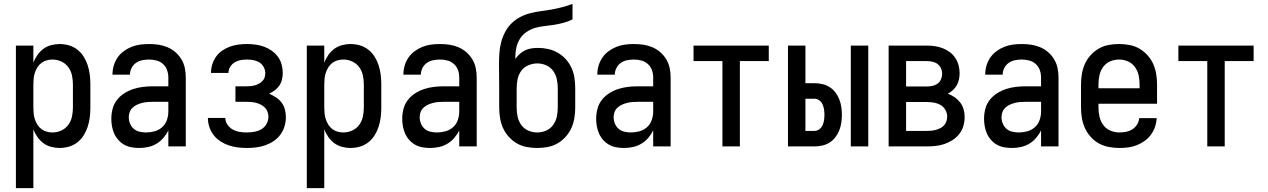

<svg xmlns="http://www.w3.org/2000/svg" viewBox="-20 -755 6540 990"><path d="M62 215V-520H152V-432Q160 -453 173 -471.5Q186 -490 203.5 -503Q221 -516 243 -522Q265 -528 287 -528Q312 -528 336 -521Q360 -514 379.5 -498.5Q399 -483 412 -462Q425 -441 432.5 -417.5Q440 -394 443 -369.5Q446 -345 446 -320V-200Q446 -175 443 -150.5Q440 -126 432.5 -102.5Q425 -79 412 -58Q399 -37 379.5 -21.5Q360 -6 336 1Q312 8 287 8Q265 8 243 2Q221 -4 203.5 -17Q186 -30 173 -48.5Q160 -67 152 -88V215ZM251 -72Q274 -72 296 -82Q318 -92 332 -111Q346 -130 351 -153.5Q356 -177 356 -200V-320Q356 -343 351 -366.5Q346 -390 332 -409Q318 -428 296 -438Q274 -448 251 -448Q236 -448 221 -444Q206 -440 193.5 -430.5Q181 -421 173 -408Q165 -395 160 -380.5Q155 -366 153.5 -350.5Q152 -335 152 -320V-200Q152 -185 153.5 -169.5Q155 -154 160 -139.5Q165 -125 173 -112Q181 -99 193.5 -89.5Q206 -80 221 -76Q236 -72 251 -72Z M697 8Q678 8 658 4.5Q638 1 621 -8.5Q604 -18 590.5 -33Q577 -48 569 -66Q561 -84 557.5 -103.5Q554 -123 554 -142Q554 -168 560.5 -193.5Q567 -219 583 -239.5Q599 -260 621 -274Q643 -288 667.5 -296Q692 -304 717.5 -307Q743 -310 769 -310H848V-355Q848 -375 841.5 -393.5Q835 -412 820.5 -425Q806 -438 787 -443Q768 -448 749 -448Q731 -448 713.5 -444.5Q696 -441 681.5 -431Q667 -421 658.5 -404.5Q650 -388 650 -370H560V-371Q560 -394 566.5 -416.5Q573 -439 586 -458Q599 -477 618 -491Q637 -505 658.5 -513.5Q680 -522 702.5 -525Q725 -528 749 -528Q773 -528 797 -524.5Q821 -521 843.5 -511.5Q866 -502 884.5 -486Q903 -470 915.5 -449Q928 -428 933 -404Q938 -380 938 -355V0H848V-83Q838 -62 822.5 -44Q807 -26 787 -14Q767 -2 744 3Q721 8 697 8ZM733 -72Q755 -72 777 -78Q799 -84 816 -99Q833 -114 840.5 -136Q848 -158 848 -180V-230H769Q755 -230 741 -229Q727 -228 713.5 -224.5Q700 -221 687.5 -215.5Q675 -210 664.5 -200.5Q654 -191 649 -178Q644 -165 644 -151Q644 -134 650.5 -118Q657 -102 669.5 -91Q682 -80 699 -76Q716 -72 733 -72Z M1253 8Q1229 8 1205.5 5Q1182 2 1159.5 -5.5Q1137 -13 1117 -26Q1097 -39 1082 -58Q1067 -77 1059.5 -100Q1052 -123 1052 -146V-147H1142Q1142 -128 1153 -112Q1164 -96 1180.5 -87Q1197 -78 1215.5 -75Q1234 -72 1253 -72Q1272 -72 1291.5 -75.5Q1311 -79 1327.5 -88.5Q1344 -98 1354 -115.5Q1364 -133 1364 -153Q1364 -166 1359.5 -178.5Q1355 -191 1346 -200Q1337 -209 1325.5 -215Q1314 -221 1301.5 -224.5Q1289 -228 1276 -229Q1263 -230 1250 -230H1194V-310H1250Q1261 -310 1272.5 -311Q1284 -312 1294.5 -315Q1305 -318 1315 -323.5Q1325 -329 1333 -337Q1341 -345 1344.5 -356Q1348 -367 1348 -378Q1348 -394 1339.5 -409.5Q1331 -425 1317 -433.5Q1303 -442 1286 -445Q1269 -448 1253 -448Q1236 -448 1220 -445Q1204 -442 1190 -433.5Q1176 -425 1167 -410.5Q1158 -396 1158 -379H1068V-381Q1068 -403 1075 -424.5Q1082 -446 1095 -464Q1108 -482 1126.5 -494.5Q1145 -507 1165.5 -514.5Q1186 -522 1208.5 -525Q1231 -528 1253 -528Q1275 -528 1297.5 -525Q1320 -522 1341 -514.5Q1362 -507 1380.5 -494Q1399 -481 1412.5 -463Q1426 -445 1432 -423Q1438 -401 1438 -379Q1438 -362 1434 -345Q1430 -328 1420.5 -314Q1411 -300 1397 -289.5Q1383 -279 1368 -272Q1386 -264 1403 -253Q1420 -242 1432 -226Q1444 -210 1449 -190.5Q1454 -171 1454 -151Q1454 -127 1447 -103.5Q1440 -80 1425.5 -60.5Q1411 -41 1391 -27.5Q1371 -14 1348 -6Q1325 2 1301 5Q1277 8 1253 8Z M1562 215V-520H1652V-432Q1660 -453 1673 -471.5Q1686 -490 1703.5 -503Q1721 -516 1743 -522Q1765 -528 1787 -528Q1812 -528 1836 -521Q1860 -514 1879.5 -498.5Q1899 -483 1912 -462Q1925 -441 1932.5 -417.5Q1940 -394 1943 -369.5Q1946 -345 1946 -320V-200Q1946 -175 1943 -150.5Q1940 -126 1932.5 -102.5Q1925 -79 1912 -58Q1899 -37 1879.5 -21.5Q1860 -6 1836 1Q1812 8 1787 8Q1765 8 1743 2Q1721 -4 1703.5 -17Q1686 -30 1673 -48.5Q1660 -67 1652 -88V215ZM1751 -72Q1774 -72 1796 -82Q1818 -92 1832 -111Q1846 -130 1851 -153.5Q1856 -177 1856 -200V-320Q1856 -343 1851 -366.5Q1846 -390 1832 -409Q1818 -428 1796 -438Q1774 -448 1751 -448Q1736 -448 1721 -444Q1706 -440 1693.5 -430.5Q1681 -421 1673 -408Q1665 -395 1660 -380.5Q1655 -366 1653.5 -350.5Q1652 -335 1652 -320V-200Q1652 -185 1653.5 -169.5Q1655 -154 1660 -139.5Q1665 -125 1673 -112Q1681 -99 1693.5 -89.5Q1706 -80 1721 -76Q1736 -72 1751 -72Z M2197 8Q2178 8 2158 4.5Q2138 1 2121 -8.5Q2104 -18 2090.5 -33Q2077 -48 2069 -66Q2061 -84 2057.5 -103.5Q2054 -123 2054 -142Q2054 -168 2060.5 -193.5Q2067 -219 2083 -239.5Q2099 -260 2121 -274Q2143 -288 2167.5 -296Q2192 -304 2217.5 -307Q2243 -310 2269 -310H2348V-355Q2348 -375 2341.5 -393.5Q2335 -412 2320.5 -425Q2306 -438 2287 -443Q2268 -448 2249 -448Q2231 -448 2213.5 -444.5Q2196 -441 2181.5 -431Q2167 -421 2158.5 -404.5Q2150 -388 2150 -370H2060V-371Q2060 -394 2066.5 -416.5Q2073 -439 2086 -458Q2099 -477 2118 -491Q2137 -505 2158.5 -513.5Q2180 -522 2202.5 -525Q2225 -528 2249 -528Q2273 -528 2297 -524.5Q2321 -521 2343.5 -511.5Q2366 -502 2384.5 -486Q2403 -470 2415.5 -449Q2428 -428 2433 -404Q2438 -380 2438 -355V0H2348V-83Q2338 -62 2322.5 -44Q2307 -26 2287 -14Q2267 -2 2244 3Q2221 8 2197 8ZM2233 -72Q2255 -72 2277 -78Q2299 -84 2316 -99Q2333 -114 2340.5 -136Q2348 -158 2348 -180V-230H2269Q2255 -230 2241 -229Q2227 -228 2213.5 -224.5Q2200 -221 2187.5 -215.5Q2175 -210 2164.5 -200.5Q2154 -191 2149 -178Q2144 -165 2144 -151Q2144 -134 2150.5 -118Q2157 -102 2169.5 -91Q2182 -80 2199 -76Q2216 -72 2233 -72Z M2750 8Q2723 8 2696 3Q2669 -2 2645.5 -15.5Q2622 -29 2603.5 -49.5Q2585 -70 2574 -94.5Q2563 -119 2558.5 -146Q2554 -173 2554 -200V-300Q2554 -332 2553.5 -363.5Q2553 -395 2553 -426Q2553 -454 2555 -482Q2557 -510 2564 -537Q2571 -564 2584 -589Q2597 -614 2617 -634Q2637 -654 2662 -667Q2687 -680 2714 -687Q2741 -694 2769 -697.5Q2797 -701 2824.5 -706Q2852 -711 2879 -718Q2906 -725 2932 -735V-655Q2910 -644 2886 -637.5Q2862 -631 2837 -627Q2812 -623 2787.5 -620.5Q2763 -618 2739 -611Q2715 -604 2694 -589.5Q2673 -575 2660 -553.5Q2647 -532 2642 -507.5Q2637 -483 2637 -458V-451Q2647 -465 2659.5 -476.5Q2672 -488 2687.5 -495.5Q2703 -503 2720.5 -505.5Q2738 -508 2755 -508Q2781 -508 2807.5 -502Q2834 -496 2857 -482.5Q2880 -469 2898 -449Q2916 -429 2927 -404.5Q2938 -380 2942 -353.5Q2946 -327 2946 -300V-200Q2946 -173 2941.5 -146Q2937 -119 2926 -94.5Q2915 -70 2896.5 -49.5Q2878 -29 2854.5 -15.5Q2831 -2 2804 3Q2777 8 2750 8ZM2750 -72Q2774 -72 2796 -81.5Q2818 -91 2832 -110.5Q2846 -130 2851 -153Q2856 -176 2856 -200V-300Q2856 -324 2851 -347Q2846 -370 2832.5 -389Q2819 -408 2797 -418Q2775 -428 2751 -428Q2727 -428 2704.5 -418.5Q2682 -409 2668 -390Q2654 -371 2649 -347.5Q2644 -324 2644 -300V-200Q2644 -176 2649 -153Q2654 -130 2668 -110.5Q2682 -91 2704 -81.5Q2726 -72 2750 -72Z M3197 8Q3178 8 3158 4.5Q3138 1 3121 -8.5Q3104 -18 3090.5 -33Q3077 -48 3069 -66Q3061 -84 3057.5 -103.5Q3054 -123 3054 -142Q3054 -168 3060.5 -193.5Q3067 -219 3083 -239.5Q3099 -260 3121 -274Q3143 -288 3167.5 -296Q3192 -304 3217.5 -307Q3243 -310 3269 -310H3348V-355Q3348 -375 3341.5 -393.5Q3335 -412 3320.5 -425Q3306 -438 3287 -443Q3268 -448 3249 -448Q3231 -448 3213.5 -444.5Q3196 -441 3181.5 -431Q3167 -421 3158.5 -404.5Q3150 -388 3150 -370H3060V-371Q3060 -394 3066.5 -416.5Q3073 -439 3086 -458Q3099 -477 3118 -491Q3137 -505 3158.5 -513.5Q3180 -522 3202.5 -525Q3225 -528 3249 -528Q3273 -528 3297 -524.5Q3321 -521 3343.5 -511.5Q3366 -502 3384.5 -486Q3403 -470 3415.5 -449Q3428 -428 3433 -404Q3438 -380 3438 -355V0H3348V-83Q3338 -62 3322.5 -44Q3307 -26 3287 -14Q3267 -2 3244 3Q3221 8 3197 8ZM3233 -72Q3255 -72 3277 -78Q3299 -84 3316 -99Q3333 -114 3340.5 -136Q3348 -158 3348 -180V-230H3269Q3255 -230 3241 -229Q3227 -228 3213.5 -224.5Q3200 -221 3187.5 -215.5Q3175 -210 3164.5 -200.5Q3154 -191 3149 -178Q3144 -165 3144 -151Q3144 -134 3150.5 -118Q3157 -102 3169.5 -91Q3182 -80 3199 -76Q3216 -72 3233 -72Z M3705 0V-440H3556V-520H3944V-440H3795V0Z M4367 0V-520H4457V0ZM4043 0V-520H4133V-326H4180Q4200 -326 4220 -321.5Q4240 -317 4257.5 -306Q4275 -295 4287.5 -278.5Q4300 -262 4307.5 -243Q4315 -224 4318 -203.5Q4321 -183 4321 -163Q4321 -143 4318 -122.5Q4315 -102 4307.5 -83Q4300 -64 4287.5 -47.5Q4275 -31 4257.5 -20Q4240 -9 4220 -4.5Q4200 0 4180 0ZM4180 -80Q4193 -80 4204.5 -88.5Q4216 -97 4221.5 -109.5Q4227 -122 4229 -135.5Q4231 -149 4231 -163Q4231 -177 4229 -190.5Q4227 -204 4221.5 -216.5Q4216 -229 4204.5 -237.5Q4193 -246 4180 -246H4133V-80Z M4562 0V-520H4758Q4779 -520 4800 -517Q4821 -514 4840.5 -506.5Q4860 -499 4877 -486.5Q4894 -474 4905.5 -456.5Q4917 -439 4922.5 -418.5Q4928 -398 4928 -377Q4928 -361 4924.5 -345Q4921 -329 4913 -315Q4905 -301 4893 -290Q4881 -279 4867 -272Q4886 -265 4902.5 -253.5Q4919 -242 4931 -226.5Q4943 -211 4948.5 -191.5Q4954 -172 4954 -152Q4954 -129 4947.5 -106Q4941 -83 4926.5 -64.5Q4912 -46 4892 -33Q4872 -20 4850 -12.5Q4828 -5 4804.5 -2.5Q4781 0 4758 0ZM4652 -309H4758Q4773 -309 4787.5 -312Q4802 -315 4814 -323.5Q4826 -332 4832 -346Q4838 -360 4838 -375Q4838 -390 4831.5 -403.5Q4825 -417 4813.5 -425.5Q4802 -434 4787.5 -437Q4773 -440 4758 -440H4652ZM4652 -80H4758Q4770 -80 4782 -81Q4794 -82 4806 -85.5Q4818 -89 4829 -94.5Q4840 -100 4848 -109Q4856 -118 4860 -130Q4864 -142 4864 -154Q4864 -172 4854.5 -188.5Q4845 -205 4829 -214Q4813 -223 4794.5 -226Q4776 -229 4758 -229H4652Z M5197 8Q5178 8 5158 4.5Q5138 1 5121 -8.5Q5104 -18 5090.5 -33Q5077 -48 5069 -66Q5061 -84 5057.5 -103.5Q5054 -123 5054 -142Q5054 -168 5060.5 -193.5Q5067 -219 5083 -239.5Q5099 -260 5121 -274Q5143 -288 5167.5 -296Q5192 -304 5217.5 -307Q5243 -310 5269 -310H5348V-355Q5348 -375 5341.5 -393.5Q5335 -412 5320.5 -425Q5306 -438 5287 -443Q5268 -448 5249 -448Q5231 -448 5213.5 -444.5Q5196 -441 5181.5 -431Q5167 -421 5158.5 -404.5Q5150 -388 5150 -370H5060V-371Q5060 -394 5066.5 -416.5Q5073 -439 5086 -458Q5099 -477 5118 -491Q5137 -505 5158.5 -513.5Q5180 -522 5202.5 -525Q5225 -528 5249 -528Q5273 -528 5297 -524.5Q5321 -521 5343.5 -511.5Q5366 -502 5384.5 -486Q5403 -470 5415.5 -449Q5428 -428 5433 -404Q5438 -380 5438 -355V0H5348V-83Q5338 -62 5322.5 -44Q5307 -26 5287 -14Q5267 -2 5244 3Q5221 8 5197 8ZM5233 -72Q5255 -72 5277 -78Q5299 -84 5316 -99Q5333 -114 5340.5 -136Q5348 -158 5348 -180V-230H5269Q5255 -230 5241 -229Q5227 -228 5213.5 -224.5Q5200 -221 5187.5 -215.5Q5175 -210 5164.5 -200.5Q5154 -191 5149 -178Q5144 -165 5144 -151Q5144 -134 5150.5 -118Q5157 -102 5169.5 -91Q5182 -80 5199 -76Q5216 -72 5233 -72Z M5752 8Q5725 8 5698 3Q5671 -2 5647 -15Q5623 -28 5604.5 -48.5Q5586 -69 5574.5 -94Q5563 -119 5558.5 -146Q5554 -173 5554 -200V-320Q5554 -347 5558.5 -374Q5563 -401 5574 -425.5Q5585 -450 5603.5 -470.5Q5622 -491 5645.5 -504.5Q5669 -518 5696 -523Q5723 -528 5750 -528Q5777 -528 5804 -523Q5831 -518 5854.5 -504.5Q5878 -491 5896.5 -470.5Q5915 -450 5926 -425.5Q5937 -401 5941.5 -374Q5946 -347 5946 -320V-220H5644V-200Q5644 -176 5649.5 -152.5Q5655 -129 5669 -110Q5683 -91 5705.5 -81.5Q5728 -72 5752 -72Q5769 -72 5786.5 -75.5Q5804 -79 5819 -88.5Q5834 -98 5843.5 -113.5Q5853 -129 5854 -146H5944Q5943 -123 5935.5 -101Q5928 -79 5914.5 -60.5Q5901 -42 5882 -28.5Q5863 -15 5842 -6.5Q5821 2 5798 5Q5775 8 5752 8ZM5856 -300V-320Q5856 -344 5851 -367Q5846 -390 5832 -409.5Q5818 -429 5796 -438.5Q5774 -448 5750 -448Q5726 -448 5704 -438.5Q5682 -429 5668 -409.5Q5654 -390 5649 -367Q5644 -344 5644 -320V-300Z M6205 0V-440H6056V-520H6444V-440H6295V0Z"/></svg>

Font: Iosevka Term Medium
Style: Regular
Weight: 500
Monospace: yes
Designer: Belleve Invis
Foundry: Belleve Invis
Version: Version 26.3.1